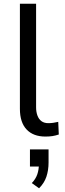

<svg xmlns="http://www.w3.org/2000/svg" viewBox="-20 -725 350 1032"><path d="M224 9Q159 9 123 -29Q87 -67 87 -140V-705H174V-148Q174 -124 181 -104.5Q188 -85 202.5 -74Q217 -63 240 -63Q253 -63 267 -65Q281 -67 293 -70L296 -2Q278 4 261.5 6.5Q245 9 224 9ZM190 287 151 259Q172 237 180.5 212Q189 187 189 158L204 170H141V78H241V149Q241 190 229.5 224.5Q218 259 190 287Z"/></svg>

Font: Nunito Sans 7pt SemiCondensed
Style: Regular
Weight: 400
Width: 4
Designer: Vernon Adams
Foundry: Vernon Adams
Version: Version 3.101;gftools[0.9.27]